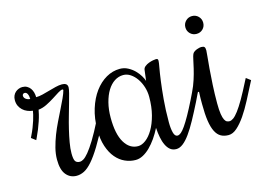

<svg xmlns="http://www.w3.org/2000/svg" viewBox="-107 -686 1167 833"><g transform="rotate(-15 476.5 -270.0)"><path d="M-4.9 -210 0 -220.2Q7.3 -234.9 13.4 -250.5Q19.5 -266.1 23.9 -280Q28.3 -293.9 30.8 -304.9Q33.2 -315.9 34.2 -321.8Q21.5 -323.2 9.8 -328.1Q-2 -333 -10.7 -341.3Q-19.5 -349.6 -24.7 -360.8Q-29.8 -372.1 -29.8 -386.2Q-29.8 -397.5 -25.9 -406.2Q-22 -415 -15.4 -420.9Q-8.8 -426.8 -0.7 -429.9Q7.3 -433.1 16.1 -433.1Q27.8 -433.1 36.6 -428.2Q45.4 -423.3 51.3 -415.3Q57.1 -407.2 60.1 -396.7Q63 -386.2 63 -375Q76.7 -375 92.5 -378.9Q108.4 -382.8 124.5 -387.5Q140.6 -392.1 156.2 -396Q171.9 -399.9 185.1 -399.9Q196.3 -399.9 203.1 -395.3Q210 -390.6 210 -379.9Q210 -372.1 205.3 -354Q200.7 -335.9 193.8 -312Q187 -288.1 179 -260Q170.9 -231.9 164.1 -203.4Q157.2 -174.8 152.6 -147.9Q147.9 -121.1 147.9 -100.1Q147.9 -73.7 153.8 -64.5Q159.7 -55.2 174.8 -55.2Q181.2 -55.2 190.7 -60.8Q200.2 -66.4 213.9 -82.8Q227.5 -99.1 246.3 -129.6Q265.1 -160.2 290 -210L294.9 -220.2L314.9 -205.1L310.1 -194.8Q280.8 -136.2 257.8 -98.6Q234.9 -61 215.6 -39.1Q196.3 -17.1 179.2 -8.5Q162.1 0 145 0Q116.2 0 98.1 -22Q80.1 -43.9 80.1 -89.8Q80.1 -114.7 86.9 -141.6Q93.8 -168.5 104 -195.1Q114.3 -221.7 127 -247.6Q139.6 -273.4 151.1 -296.6Q162.6 -319.8 171.9 -339.8Q181.2 -359.9 185.1 -375L182.1 -377.9Q174.3 -377.9 161.1 -369.6Q147.9 -361.3 131.6 -350.8Q115.2 -340.3 96.7 -331.1Q78.1 -321.8 59.1 -319.8Q58.1 -313 54.9 -299.8Q51.8 -286.6 46.4 -270.5Q41 -254.4 34.2 -237.3Q27.3 -220.2 20 -205.1L15.1 -194.8ZM19 -405.8Q14.6 -405.8 11.7 -402.8Q8.8 -399.9 8.8 -396Q8.8 -390.1 11.7 -386Q14.6 -381.8 19 -379.2Q23.4 -376.5 28.1 -375.2Q32.7 -374 36.1 -374Q36.1 -387.7 31.7 -396.7Q27.3 -405.8 19 -405.8Z M590.8 -121.1Q590.8 -93.3 595.7 -74.2Q600.6 -55.2 612.8 -55.2Q620.1 -55.2 628.7 -62.3Q637.2 -69.3 648.4 -85.4Q659.7 -101.6 674.1 -127.2Q688.5 -152.8 707 -189.9L721.7 -220.2L741.7 -205.1L727.1 -174.8Q706.5 -133.8 688.7 -101.3Q670.9 -68.8 654.8 -46.4Q638.7 -23.9 623.3 -12Q607.9 0 592.8 0Q576.7 0 565.7 -8.8Q554.7 -17.6 547.4 -33Q540 -48.3 536.1 -68.6Q532.2 -88.9 530.8 -111.8Q519 -88.4 504.9 -68.1Q490.7 -47.9 475.3 -32.7Q460 -17.6 443.4 -8.8Q426.8 0 410.2 0Q385.7 0 362.8 -10.3Q339.8 -20.5 322 -41.5Q304.2 -62.5 293.5 -94.5Q282.7 -126.5 282.7 -169.9Q282.7 -220.7 295.9 -262.9Q309.1 -305.2 331.5 -335.7Q354 -366.2 383.3 -383.1Q412.6 -399.9 444.8 -399.9Q464.4 -399.9 481 -391.1Q497.6 -382.3 510 -369.9Q522.5 -357.4 530.8 -343.5Q539.1 -329.6 542 -319.8L547.9 -367.2Q548.8 -376.5 556.9 -382.8Q564.9 -389.2 574.7 -392.8Q584.5 -396.5 593.8 -398.2Q603 -399.9 606.9 -399.9Q612.8 -399.9 614.7 -397.9Q616.7 -396 616.7 -390.1Q616.7 -382.8 612.5 -360.6Q608.4 -338.4 603.8 -304Q599.1 -269.5 595 -223.1Q590.8 -176.8 590.8 -121.1ZM537.1 -250Q537.1 -272.5 530.3 -294.2Q523.4 -315.9 511.7 -332.8Q500 -349.6 484.6 -359.9Q469.2 -370.1 452.1 -370.1Q431.2 -370.1 412.8 -358.2Q394.5 -346.2 381.1 -324.5Q367.7 -302.7 359.9 -272.2Q352.1 -241.7 352.1 -205.1Q352.1 -131.8 375 -93.5Q397.9 -55.2 436 -55.2Q452.6 -55.2 470.5 -68.6Q488.3 -82 503.2 -107.2Q518.1 -132.3 527.6 -168.5Q537.1 -204.6 537.1 -250Z M746.6 -214.8 741.7 -205.1 736.8 -194.8 716.8 -210 721.7 -220.2Q733.9 -245.1 741.9 -270.3Q750 -295.4 755.1 -317.4Q760.3 -339.4 763.7 -356Q767.1 -372.6 770.5 -379.9Q773.4 -385.7 779.1 -389.4Q784.7 -393.1 790.8 -395.5Q796.9 -397.9 802.5 -398.9Q808.1 -399.9 810.5 -399.9Q821.3 -399.9 825 -395.5Q828.6 -391.1 828.6 -379.9Q828.6 -374.5 826.4 -353.3Q824.2 -332 821.5 -300Q818.8 -268.1 816.7 -228.3Q814.5 -188.5 814.5 -146Q814.5 -115.2 817.4 -97.4Q820.3 -79.6 825 -70.8Q829.6 -62 835.2 -59.6Q840.8 -57.1 846.7 -57.1Q854.5 -57.1 864.3 -64Q874 -70.8 887.2 -88.1Q900.4 -105.5 917.5 -135Q934.6 -164.6 957.5 -210L962.9 -220.2L982.9 -205.1L977.5 -194.8Q959 -158.7 940.7 -123.5Q922.4 -88.4 903.6 -61Q884.8 -33.7 865.7 -16.8Q846.7 0 827.6 0Q807.6 0 793.2 -8.1Q778.8 -16.1 769.3 -34.7Q759.8 -53.2 755.1 -83.7Q750.5 -114.3 750.5 -159.2Q750.5 -171.9 750.5 -185.8Q750.5 -199.7 751.5 -214.8ZM846.7 -500Q846.7 -482.9 835.2 -471.4Q823.7 -460 806.6 -460Q790 -460 778.3 -471.4Q766.6 -482.9 766.6 -500Q766.6 -516.6 778.3 -528.3Q790 -540 806.6 -540Q823.7 -540 835.2 -528.3Q846.7 -516.6 846.7 -500Z"/></g></svg>

Font: Rochester
Style: Regular
Weight: 400
Version: Version 1.006